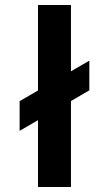

<svg xmlns="http://www.w3.org/2000/svg" viewBox="-20 -743 433 763"><path d="M58 -341 335 -502V-384L58 -223ZM131 0V-723H262V0Z"/></svg>

Font: Outfit Thin SemiBold
Style: Regular
Weight: 600
Version: Version 1.100;gftools[0.9.27]